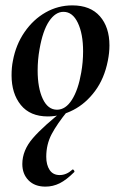

<svg xmlns="http://www.w3.org/2000/svg" viewBox="-20 -419 448 714"><path d="M23 -139Q23 -169 28 -193Q39 -253 71.5 -300Q104 -347 150 -373Q196 -399 249 -399Q316 -399 351.5 -358.5Q387 -318 387 -250Q387 -223 381 -193Q368 -127 333.5 -80.5Q299 -34 252.5 -10Q206 14 158 14Q92 14 57.5 -28.5Q23 -71 23 -139ZM282 -149Q289 -188 289 -228Q289 -293 269.5 -334Q250 -375 216 -375Q186 -375 162.5 -340Q139 -305 127 -236Q120 -197 120 -157Q120 -92 139 -51.5Q158 -11 192 -11Q224 -11 247.5 -48Q271 -85 282 -149ZM63 191Q63 140 102.5 94.5Q142 49 223 -14L232 -7Q192 42 172 80Q152 118 152 164Q152 194 164.5 213Q177 232 202 232Q227 232 249 212L250 211Q253 211 255.5 215Q258 219 256 221Q227 250 202 262.5Q177 275 149 275Q109 275 86 251.5Q63 228 63 191Z"/></svg>

Font: Cormorant Garamond
Style: Bold Italic
Weight: 700
Italic angle: -10°
Designer: Christian Thalmann (Catharsis Fonts)
Foundry: Catharsis Fonts
Version: Version 4.000